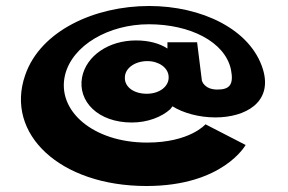

<svg xmlns="http://www.w3.org/2000/svg" viewBox="-20 -604 961 641"><path d="M706 -305C661 -305 654 -335 654 -335L638 -463H539V-442C513 -459 477 -469 434 -469C343 -469 268 -418 254 -346C239 -266 307 -195 420 -195C474 -195 520 -214 548 -239L556 -249C591 -227 644 -212 699 -212C799 -212 891 -262 858 -372C817 -507 652 -584 478 -584C297 -584 115 -502 64 -353C-4 -157 180 17 469 17C725 17 800 -120 800 -120L666 -189C666 -189 614 -128 471 -128C291 -128 169 -234 197 -353C221 -453 343 -523 477 -523C614 -523 731 -465 751 -372C761 -322 747 -305 706 -305ZM397 -348C399 -378 432 -400 472 -400C510 -400 542 -378 543 -348C545 -316 513 -291 470 -291C424 -291 394 -316 397 -348Z"/></svg>

Font: Hussar Milosc
Style: Bold
Weight: 700
Foundry: Cannot Into Space Fonts
Version: Version 1.02